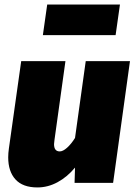

<svg xmlns="http://www.w3.org/2000/svg" viewBox="-20 -802 594 842"><path d="M16 -112Q16 -130 19 -151L73 -534H267L219 -189Q217 -175 217 -170Q217 -138 242 -138Q256 -138 274 -154Q292 -170 309 -197L356 -534H550L476 0H307L309 -67Q275 -26 232.5 -3Q190 20 144 20Q80 20 48 -15Q16 -50 16 -112ZM487 -648H168L187 -782H506Z"/></svg>

Font: Fira Sans Black
Style: Italic
Weight: 900
Italic angle: -8°
Designer: Carrois Corporate & Edenspiekermann AG
Foundry: Carrois Corporate GbR & Edenspiekermann AG
Version: Version 4.203